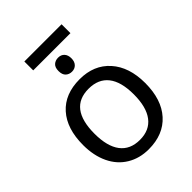

<svg xmlns="http://www.w3.org/2000/svg" viewBox="-239 -955 1083 1083"><g transform="rotate(-45 302.5 -413.5)"><path d="M550.8 -269Q550.8 -137.7 484.4 -64Q418 9.8 300.8 9.8Q228 9.8 171.9 -24.2Q115.7 -58.1 85.4 -121.6Q55.2 -185.1 55.2 -269Q55.2 -399.9 120.6 -472.9Q186 -545.9 304.2 -545.9Q417.5 -545.9 484.1 -471.4Q550.8 -397 550.8 -269ZM146 -269Q146 -168 185.8 -115.5Q225.6 -63 303.2 -63Q379.9 -63 419.9 -115.5Q460 -168 460 -269Q460 -370.1 419.7 -421.1Q379.4 -472.2 301.8 -472.2Q146 -472.2 146 -269ZM252.4 -662.1Q252.4 -691.4 267.3 -704.6Q282.2 -717.8 304.2 -717.8Q327.6 -717.8 341.3 -702.9Q355 -688 355 -662.1Q355 -635.7 340.8 -620.8Q326.7 -606 304.2 -606Q282.2 -606 267.3 -619.6Q252.4 -633.3 252.4 -662.1ZM154.3 -836.9H451.2V-766.1H154.3Z"/></g></svg>

Font: Noto Sans Southeast Asian
Style: Regular
Weight: 400
Designer: Monotype Design Team
Foundry: Monotype Imaging Inc.
Version: Version 1.06 uh; ttfautohint (v1.4.1)